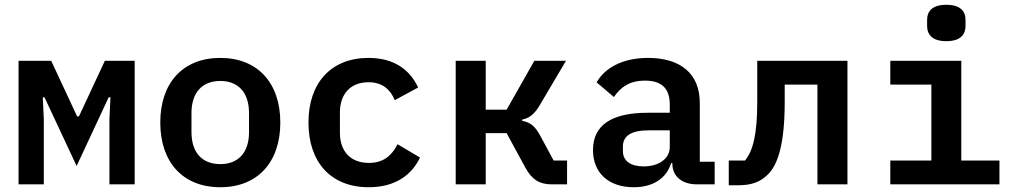

<svg xmlns="http://www.w3.org/2000/svg" viewBox="-20 -770 4241 802"><path d="M57.5 0H163V-272.4L158.7 -363.6H165.8L300.1 -76.7L433.9 -363.6H441.4L437.1 -272.4V0H542.6V-516H418L309.7 -283.7H302.2L193.9 -516H57.5Z M900.2 12.1C1055.8 12.1 1150.9 -92 1150.9 -258.2C1150.9 -424 1055.8 -528.1 900.2 -528.1C744.3 -528.1 649.5 -424 649.5 -258.2C649.5 -92 744.3 12.1 900.2 12.1ZM779.8 -218.4V-297.6C779.8 -385.3 826.3 -431.8 900.2 -431.8C973.7 -431.8 1020.2 -385.3 1020.2 -297.6V-218.4C1020.2 -130.7 973.7 -84.5 900.2 -84.5C826.3 -84.5 779.8 -130.7 779.8 -218.4Z M1520.2 12.1C1631.4 12.1 1699.6 -39.1 1734.4 -111.9L1640.6 -167.6C1617.2 -121.1 1582.4 -89.5 1521.3 -89.5C1442.5 -89.5 1399.9 -139.6 1399.9 -215.2V-300.8C1399.9 -376.4 1443.2 -426.5 1519.2 -426.5C1577.4 -426.5 1610.8 -396 1628.9 -351.6L1726.6 -404.5C1692.5 -477.6 1627.8 -528.1 1519.2 -528.1C1363.3 -528.1 1268.5 -424 1268.5 -258.2C1268.5 -92.3 1362.2 12.1 1520.2 12.1Z M1883.5 0H2008.9V-213.8H2096.2L2174.4 -70C2201.3 -19.5 2234.7 0 2283.4 0H2348.7V-99.4H2292.6L2238.6 -199.6C2215.6 -243.3 2195.7 -258.9 2161.2 -265.3V-270.6C2191.1 -276.6 2212.4 -292.6 2235.4 -332L2344.1 -516H2212L2096.2 -311.8H2008.9V-516H1883.5Z M2890.3 0H2965.2V-94.5H2903.1V-340.2C2903.1 -463.1 2821.7 -528.1 2687.1 -528.1C2575.6 -528.1 2503.6 -482.6 2472.3 -425.8L2544.4 -364.7C2572.1 -405.9 2609.7 -433.2 2674.4 -433.2C2745.4 -433.2 2777.7 -399.1 2777.7 -333.5V-299H2686.1C2533.7 -299 2457 -246.8 2457 -143.1C2457 -46.2 2524.1 12.1 2626.8 12.1C2707.4 12.1 2763.8 -24.5 2783.4 -88.8H2788.4V-86.6C2788.4 -32.7 2829.9 0 2890.3 0ZM2582 -138.5V-159.1C2582 -202.4 2617.5 -225.5 2688.6 -225.5H2777.7V-155.9C2777.7 -106.5 2730.8 -74.9 2669 -74.9C2615.4 -74.9 2582 -96.9 2582 -138.5Z M3024.1 3.9H3061.8C3118.6 3.9 3154.8 -8.5 3188.6 -42.3C3229 -82.4 3257.8 -169 3257.8 -343V-416.5H3394.5V0H3519.9V-516H3143.1V-346.2C3143.1 -207.7 3125.4 -140.6 3092 -99.4H3024.1Z M3932.9 -598C3992.2 -598 4013.1 -626.1 4013.1 -661.6V-686.4C4013.1 -722.7 3992.2 -750 3932.9 -750C3873.6 -750 3852.6 -722.7 3852.6 -686.4V-661.6C3852.6 -626.1 3873.6 -598 3932.9 -598ZM3698.9 0H4154.8V-99.4H3995.4V-516H3698.9V-416.5H3870.4V-99.4H3698.9Z"/></svg>

Font: Margiela Mono SemiBold
Style: Regular
Weight: 600
Designer: Mike Abbink, Paul van der Laan, Pieter van Rosmalen
Foundry: Bold Monday
Version: Version 2.003 2021